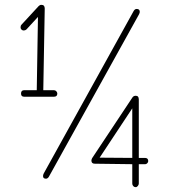

<svg xmlns="http://www.w3.org/2000/svg" viewBox="-20 -731 698 794"><path d="M80 -331Q67 -331 67 -344Q67 -358 80 -358H132L137 -661L91 -611Q86 -605 77 -605Q73 -605 69 -608.5Q65 -612 65 -618Q65 -625 69 -629L140 -706Q145 -711 151 -711Q165 -711 165 -696L159 -358H203Q209 -358 213 -353.5Q217 -349 217 -344Q217 -331 203 -331ZM170 8Q158 8 158 -3Q158 -8 161 -14L533 -686Q538 -694 545 -694Q558 -694 558 -682Q558 -678 555 -672L182 0Q177 8 170 8ZM541 43Q535 43 531 38.5Q527 34 527 28V-52L372 -54Q358 -54 358 -67Q358 -71 361 -77L527 -327Q532 -335 541 -335Q554 -335 554 -320V-78H579Q593 -78 593 -65Q593 -60 589 -56Q585 -52 581 -52H554V28Q554 33 550 38Q546 43 541 43ZM527 -78V-283L392 -79Z"/></svg>

Font: Comic Neue Light
Style: Regular
Weight: 300
Designer: Craig Rozynski
Foundry: Craig Rozynski
Version: Version 2.003